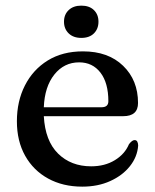

<svg xmlns="http://www.w3.org/2000/svg" viewBox="-20 -668 564 699"><path d="M482.5 -293Q482.5 -245 428.5 -245H139.5Q144.5 -155 191.5 -108.8Q238.5 -62.5 312 -62.5Q361.5 -62.5 398 -84.8Q434.5 -107 449.5 -143Q461 -158 470 -158Q477 -158 480 -152Q483 -146 483 -138Q480 -97 453 -63Q426 -29 381.2 -8.8Q336.5 11.5 279.5 11.5Q209 11.5 155.2 -18Q101.5 -47.5 71.5 -101Q41.5 -154.5 41.5 -226.5Q41.5 -299.5 70.8 -357Q100 -414.5 153.8 -447.8Q207.5 -481 282 -481Q374 -481 428.2 -428.5Q482.5 -376 482.5 -293ZM268 -441Q213.5 -441 178 -396.8Q142.5 -352.5 139.5 -277.5H349.5Q374.5 -277.5 374.5 -299.5Q374.5 -366 345.8 -403.5Q317 -441 268 -441ZM276 -530Q247 -530 230 -546.5Q213 -563 213 -589Q213 -615 230 -631.2Q247 -647.5 276 -647.5Q305.5 -647.5 322 -631.2Q338.5 -615 338.5 -589Q338.5 -563 322 -546.5Q305.5 -530 276 -530Z"/></svg>

Font: Fraunces 9pt S000
Style: Regular
Weight: 400
Version: Version 1.000; ttfautohint (v1.8.3)